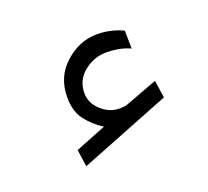

<svg xmlns="http://www.w3.org/2000/svg" viewBox="-55 -837 382 352"><g transform="rotate(-20 136.0 -661.5)"><path d="M116.2 -608.4Q98.1 -619.6 84.7 -636.7Q71.3 -653.8 71.3 -681.6Q71.3 -721.7 99.4 -746.8Q127.4 -772 162.1 -772Q188 -772 212.4 -760.7L212.9 -725.6Q200.7 -731 189.2 -732.9Q177.7 -734.9 166.5 -734.9Q142.6 -734.9 123 -719.2Q103.5 -703.6 103.5 -678.2Q103.5 -657.2 121.8 -642.1Q140.1 -627 163.6 -630.4Q166 -630.4 168.5 -631.3Q170.9 -632.3 172.9 -632.8L232.9 -655.3L237.8 -621.1L61 -551.3L56.2 -584.5Z"/></g></svg>

Font: Vazirmatn FD ExtraLight
Style: Regular
Weight: 200
Designer: Saber Rastikerdar
Foundry: Saber Rastikerdar
Version: Version 33.003